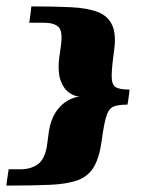

<svg xmlns="http://www.w3.org/2000/svg" viewBox="-22 -542 459 600"><path d="M125 -88 131 -133Q137 -169 152.5 -192Q168 -215 188.5 -227Q209 -239 227 -240Q209 -241 192 -254Q175 -267 166.5 -293.5Q158 -320 163 -361L168 -396Q175 -444 161 -457.5Q147 -471 115 -471H69Q70 -474 71.5 -485.5Q73 -497 74.5 -508.5Q76 -520 76 -522Q147 -522 199 -519.5Q251 -517 283.5 -504.5Q316 -492 329 -462.5Q342 -433 334 -380Q327 -329 327 -303.5Q327 -278 339 -270Q351 -262 383 -262Q383 -260 381.5 -249Q380 -238 378.5 -227.5Q377 -217 376 -215Q348 -215 333 -209Q318 -203 310.5 -179.5Q303 -156 296 -104Q289 -51 272 -21.5Q255 8 222.5 20.5Q190 33 135.5 35.5Q81 38 -2 38Q-2 35 -0.5 24Q1 13 3 1Q5 -11 5 -13Q14 -13 24.5 -13Q35 -13 42 -13Q74 -13 96 -28.5Q118 -44 125 -88Z"/></svg>

Font: Genos Thin
Style: Bold Italic
Weight: 700
Italic angle: -8°
Version: Version 1.010